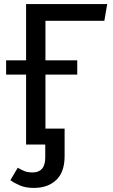

<svg xmlns="http://www.w3.org/2000/svg" viewBox="-20 -709 556 942"><path d="M118 0V-78H297V0ZM108 0V-689L203 -623V0ZM108 -689H506L492 -607H187ZM10 -413H359V-343H108H10ZM146 213Q106 213 78 201Q50 189 31 175L67 114Q84 124 100 130.5Q116 137 141 137Q170 137 186 119Q202 101 202 63V-1H297V57Q297 135 256 174Q215 213 146 213Z"/></svg>

Font: Fira Sans Variable
Style: Regular
Weight: 400
Designer: Carrois Corporate & Edenspiekermann AG
Foundry: Carrois Corporate GbR & Edenspiekermann AG
Version: Version 4.202